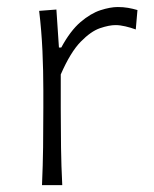

<svg xmlns="http://www.w3.org/2000/svg" viewBox="-20 -540 449 560"><path d="M102.5 0H161.6Q158.7 -57.1 158 -109.9Q157.2 -162.6 157.2 -224.6V-322.8Q185.5 -387.7 215.3 -418.2Q245.1 -448.7 271.7 -457.8Q298.3 -466.8 316.9 -466.8Q330.1 -466.8 345.7 -463.1Q361.3 -459.5 376 -454.1L380.9 -510.7Q367.7 -514.6 353.5 -517.1Q339.4 -519.5 323.7 -519.5Q301.8 -519.5 273.2 -510.3Q244.6 -501 214.8 -475.6Q185.1 -450.2 158.7 -401.4H151.9L144.5 -512.2L94.2 -508.3Q101.1 -450.7 103.8 -391.6Q106.4 -332.5 106.4 -277.3V-226.1Q106.4 -163.1 105.7 -110.1Q105 -57.1 102.5 0Z"/></svg>

Font: Pinar-VF
Style: Regular
Weight: 300
Designer: Amin Abedi
Version: Version 3.0